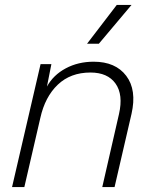

<svg xmlns="http://www.w3.org/2000/svg" viewBox="-20 -761 622 781"><path d="M515 -741 382 -583H334L455 -741ZM361 -510Q450 -510 493.5 -452.5Q537 -395 515 -298L446 0H396L464 -297Q482 -376 450 -421Q418 -466 348 -466Q267 -466 215 -416.5Q163 -367 144 -281L79 0H29L145 -500H189L171 -409Q197 -456 247.5 -483Q298 -510 361 -510Z"/></svg>

Font: Elaine Sans Light
Style: Italic
Weight: 300
Italic angle: -13°
Designer: Wei Huang
Foundry: Wei Huang
Version: Version 2.001;December 24, 2019;FontCreator 12.0.0.2547 64-b